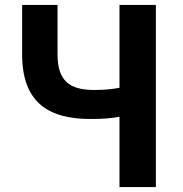

<svg xmlns="http://www.w3.org/2000/svg" viewBox="-20 -761 744 781"><path d="M466 0H614V-741H466V-404C440 -399 409 -395 363 -395C263 -395 214 -432 214 -540V-741H70V-540C70 -346 175 -277 348 -277C400 -277 433 -280 466 -286Z"/></svg>

Font: Noto Sans Mono CJK SC
Style: Bold
Weight: 700
Designer: Ryoko NISHIZUKA 西塚涼子 (kana, bopomofo & ideographs); Paul D. Hunt (Latin, Greek & Cyrillic); Sandoll Communications 산돌커뮤니
Foundry: Adobe
Version: Version 2.004;hotconv 1.0.118;makeotfexe 2.5.65603